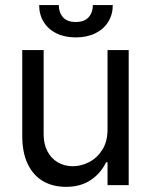

<svg xmlns="http://www.w3.org/2000/svg" viewBox="-20 -727 593 754"><path d="M402.3 -530.3H485.4V0H402.3V-89.8H396.5Q376 -46.4 336.2 -19.8Q296.4 6.8 239.3 6.8Q188 6.8 149.4 -15.4Q110.8 -37.6 89.1 -82.5Q67.4 -127.4 67.4 -193.4V-530.3H151.4V-199.2Q151.4 -161.6 166 -133.3Q180.7 -105 206.8 -89.6Q232.9 -74.2 266.6 -74.2Q298.3 -74.2 329.8 -90.3Q361.3 -106.4 381.8 -138.9Q402.3 -171.4 402.3 -217.8ZM277.3 -580.1Q233.9 -580.1 201.4 -596.2Q168.9 -612.3 151.4 -641.1Q133.8 -669.9 133.8 -707H210.9Q210.9 -678.2 227.3 -659.4Q243.7 -640.6 277.3 -640.6Q311.5 -640.6 328.1 -659.4Q344.7 -678.2 344.7 -707H422.9Q422.9 -669.9 405 -641.1Q387.2 -612.3 354.2 -596.2Q321.3 -580.1 277.3 -580.1Z"/></svg>

Font: Pretendard
Style: Regular
Weight: 400
Designer: Base glyphs from Inter by Rasmus Andersson; Hangeul glyphs from Noto Sans CJK(Source Han Sans) by Jang Soo-young and Kan
Foundry: Kil Hyung-jin
Version: Version 1.309